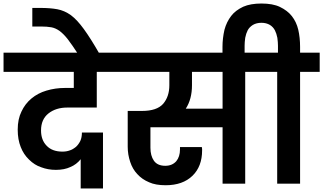

<svg xmlns="http://www.w3.org/2000/svg" viewBox="-41 -1038 1827 1085"><path d="M630.9 -631.8H505.9V-430.2H338.9Q274.9 -430.2 232.9 -397Q190.9 -363.8 190.9 -300.8Q190.9 -246.1 223.1 -213.9Q254.4 -181.2 312 -181.2Q334.5 -181.2 353 -188Q368.7 -192.4 388.2 -208Q402.8 -221.2 413.1 -242.2Q421.9 -261.7 421.9 -289.1H541V26.9H415V-138.2Q391.1 -108.4 356.9 -94.2Q322.8 -78.1 274.9 -78.1Q230.5 -78.1 191.9 -92.8Q154.3 -105 123 -136.2Q92.3 -165.5 76.2 -207Q59.1 -249.5 59.1 -305.2Q59.1 -364.7 80.1 -407.2Q100.1 -450.7 136.2 -481Q172.9 -511.7 221.2 -525.9Q271 -541 326.2 -541H376V-631.8H-21V-740.2H631.8Z M397.9 -735.8Q367.7 -782.7 340.8 -817.9Q317.4 -847.2 294.9 -863.8Q271.5 -879.9 249 -883.8Q224.6 -888.2 190.9 -888.2H141.6V-993.2H188Q242.7 -993.2 282.7 -985.8Q322.8 -978.5 359.9 -952.1Q395 -925.8 432.6 -874Q471.7 -820.3 520 -735.8Z M1043.9 -556.2Q1043.9 -477.5 1008.8 -423.8H1216.8V-631.8H1043.9ZM589.8 -631.8V-740.2H1457V-631.8H1344.7V0H1216.8V-318.8H809.1V-203.1Q809.1 -158.2 828.6 -129.9Q848.6 -101.1 893.1 -101.1Q932.1 -101.1 955.1 -127Q976.1 -152.3 976.1 -193.8V-207H1099.6Q1101.1 -201.2 1101.1 -195.8V-188Q1101.1 -97.7 1046.9 -44.9Q991.7 8.8 895 8.8Q838.4 8.8 801.8 -7.8Q761.7 -24.4 734.9 -54.2Q708 -82.5 694.8 -123Q680.7 -164.6 680.7 -209V-411.1H761.7Q845.2 -411.1 880.9 -451.2Q916 -492.2 916 -556.2V-631.8Z M1216.3 -772.9Q1216.3 -821.3 1227.5 -870.1Q1239.3 -914.1 1265.6 -948.2Q1289.6 -979.5 1333.5 -1000Q1374.5 -1018.1 1436.5 -1018.1Q1500.5 -1018.1 1540.5 -999Q1583.5 -978.5 1608.4 -946.8Q1634.3 -913.6 1644.5 -870.1Q1654.8 -825.2 1654.8 -772.9V-740.2H1765.6V-631.8H1654.8V0H1525.4V-631.8H1414.6V-740.2H1529.8V-779.8Q1529.8 -797.9 1526.4 -824.2Q1521.5 -849.1 1512.7 -866.2Q1502.9 -885.3 1484.4 -897Q1463.9 -909.2 1436.5 -909.2Q1408.2 -909.2 1387.7 -897Q1367.7 -884.3 1358.4 -866.2Q1349.6 -849.1 1344.7 -824.2Q1341.3 -797.9 1341.3 -779.8V-710.9H1216.3Z"/></svg>

Font: PoppinsZ SemiBold
Style: Regular
Weight: 600
Designer: Ninad Kale (Devanagari), Jonny Pinhorn (Latin)
Foundry: Indian Type Foundry
Version: Version 3.002;FEAKit 1.0